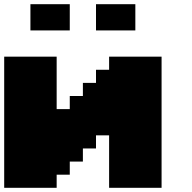

<svg xmlns="http://www.w3.org/2000/svg" viewBox="-20 -895 915 915"><path d="M500 0H750V-625H500V-562.5H437.5V-500H375V-437.5H312.5V-375H250V-625H0V0H250V-62.5H312.5V-125H375V-187.5H437.5V-250H500ZM437.5 -750H625V-875H437.5ZM125 -750H312.5V-875H125Z"/></svg>

Font: Faithful 32x
Style: Bold
Weight: 400
Foundry: Faithful Resource Pack
Version: Version 1.0; January 27, 2023